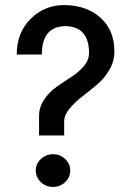

<svg xmlns="http://www.w3.org/2000/svg" viewBox="-20 -732 517 757"><path d="M46 -517Q46 -604 102 -659Q158 -714 240 -712Q326 -709 378.5 -660Q431 -611 431 -529Q431 -490 410.5 -455.5Q390 -421 361 -397Q332 -373 303 -350.5Q274 -328 253.5 -303Q233 -278 233 -252V-198H134V-274Q134 -310 154.5 -340Q175 -370 203.5 -390Q232 -410 261 -428.5Q290 -447 310.5 -471Q331 -495 331 -523Q331 -626 240 -629Q145 -629 145 -517ZM257 -60Q257 -86 237 -105Q217 -124 189 -124Q161 -124 141 -105Q121 -86 121 -60Q121 -33 141 -14Q161 5 189 5Q217 5 237 -14Q257 -33 257 -60Z"/></svg>

Font: Simpel Medium
Style: Regular
Weight: 500
Designer: Janko Jovanovic
Version: Version 1.048;PS 001.048;hotconv 1.0.88;makeotf.lib2.5.64775